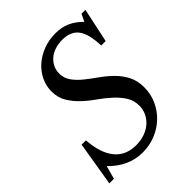

<svg xmlns="http://www.w3.org/2000/svg" viewBox="-220 -904 1038 1038"><g transform="rotate(-45 299.0 -385.0)"><path d="M558 -755H588L546 -558H512Q509 -649 479 -689Q449 -729 385 -729Q354 -729 328 -720.5Q302 -712 283.5 -696Q265 -680 254.5 -658.5Q244 -637 244 -612Q244 -576 264 -548Q284 -520 314.5 -495.5Q345 -471 380.5 -446Q416 -421 446.5 -391Q477 -361 497 -323Q517 -285 517 -234Q517 -183 497 -138.5Q477 -94 442.5 -61Q408 -28 361.5 -9Q315 10 263 10Q155 10 72 -76L51 0H16L58 -254H91Q98 -151 142 -97Q186 -43 264 -43Q300 -43 330 -53.5Q360 -64 381.5 -82.5Q403 -101 415.5 -126.5Q428 -152 428 -182Q428 -224 407 -256Q386 -288 355 -316Q324 -344 287 -370Q250 -396 219 -425.5Q188 -455 167 -490.5Q146 -526 146 -572Q146 -615 164.5 -653Q183 -691 215 -719Q247 -747 290 -763.5Q333 -780 382 -780Q430 -780 466.5 -764Q503 -748 538 -713Z"/></g></svg>

Font: SVN-Libre Baskerville
Style: Italic
Weight: 400
Italic angle: -14°
Designer: Pablo Impallari, Rodrigo Fuenzalida
Foundry: Pablo Impallari, Rodrigo Fuenzalida
Version: Version 1.000; ttfautohint (v1.8.4)